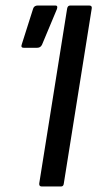

<svg xmlns="http://www.w3.org/2000/svg" viewBox="-20 -675 352 695"><path d="M131 0Q121 0 122 -11L223 -644Q225 -655 234 -655H303Q314 -655 312 -644L211 -11Q210 0 201 0ZM66 -502Q54 -502 59 -515L100 -644Q102 -650 106.5 -652.5Q111 -655 116 -655H180Q186 -655 187 -651.5Q188 -648 186 -642L132 -513Q129 -507 124.5 -504.5Q120 -502 114 -502Z"/></svg>

Font: Sofia Sans Extra Condensed SemiBold
Style: Italic
Weight: 600
Italic angle: -9°
Designer: Botio Nikoltchev, Ani Petrova
Foundry: lettersoup
Version: Version 4.101